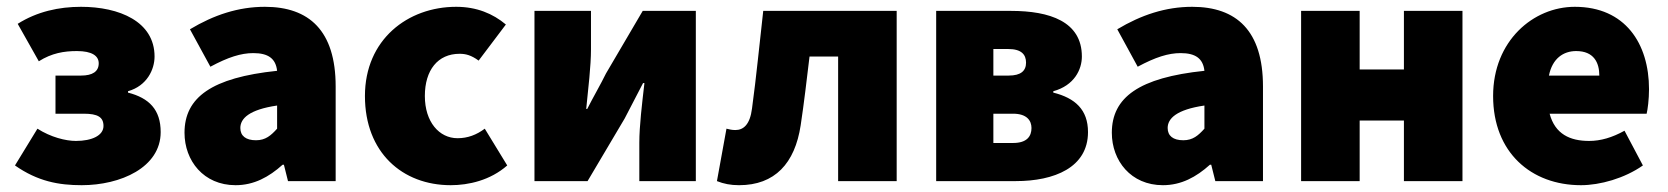

<svg xmlns="http://www.w3.org/2000/svg" viewBox="-20 -532 4900 564"><path d="M220 12C334 12 452 -40 452 -144C452 -210 418 -244 356 -260V-264C412 -280 434 -328 434 -366C434 -469 330 -512 218 -512C153 -512 89 -498 32 -462L94 -352C132 -376 168 -382 206 -382C250 -382 270 -368 270 -346C270 -322 252 -310 218 -310H143V-198H226C267 -198 284 -188 284 -162C284 -134 250 -118 203 -118C173 -118 129 -129 90 -154L24 -46C91 1 153 12 220 12Z M672 12C726 12 770 -12 810 -48H814L826 0H966V-278C966 -442 888 -512 758 -512C680 -512 608 -488 538 -446L598 -336C650 -364 688 -376 724 -376C768 -376 790 -360 794 -324C602 -304 522 -246 522 -142C522 -60 578 12 672 12ZM732 -120C702 -120 686 -133 686 -156C686 -184 712 -210 794 -222V-154C776 -134 760 -120 732 -120Z M1304 12C1356 12 1420 -2 1470 -46L1404 -154C1380 -136 1354 -126 1324 -126C1270 -126 1228 -174 1228 -250C1228 -326 1266 -374 1330 -374C1348 -374 1364 -370 1386 -354L1466 -460C1428 -492 1380 -512 1320 -512C1178 -512 1052 -416 1052 -250C1052 -84 1162 12 1304 12Z M1550 0H1706L1815 -184C1829 -212 1854 -258 1869 -288H1873C1866 -227 1858 -162 1858 -113V0H2024V-500H1868L1760 -316C1746 -287 1720 -242 1705 -212H1702C1708 -272 1716 -338 1716 -387V-500H1550Z M2151 12C2256 12 2315 -52 2332 -164C2342 -230 2350 -300 2358 -366H2442V0H2614V-500H2222C2211 -404 2202 -308 2189 -213C2183 -166 2164 -150 2140 -150C2130 -150 2122 -152 2114 -154L2086 0C2106 8 2126 12 2151 12Z M2730 0H2964C3077 0 3176 -40 3176 -144C3176 -210 3138 -244 3074 -260V-264C3136 -281 3158 -328 3158 -366C3158 -469 3063 -500 2950 -500H2730ZM2898 -310V-388H2942C2980 -388 2994 -372 2994 -348C2994 -324 2979 -310 2943 -310ZM2898 -112V-198H2956C2996 -198 3010 -178 3010 -156C3010 -132 2997 -112 2956 -112Z M3396 12C3450 12 3494 -12 3534 -48H3538L3550 0H3690V-278C3690 -442 3612 -512 3482 -512C3404 -512 3332 -488 3262 -446L3322 -336C3374 -364 3412 -376 3448 -376C3492 -376 3514 -360 3518 -324C3326 -304 3246 -246 3246 -142C3246 -60 3302 12 3396 12ZM3456 -120C3426 -120 3410 -133 3410 -156C3410 -184 3436 -210 3518 -222V-154C3500 -134 3484 -120 3456 -120Z M3802 0H3974V-178H4104V0H4276V-500H4104V-328H3974V-500H3802Z M4624 12C4680 12 4752 -8 4806 -46L4752 -148C4716 -128 4682 -118 4648 -118C4592 -118 4548 -138 4532 -198H4817C4820 -210 4824 -240 4824 -270C4824 -404 4754 -512 4606 -512C4484 -512 4366 -412 4366 -250C4366 -84 4478 12 4624 12ZM4530 -310C4540 -360 4572 -382 4610 -382C4662 -382 4678 -348 4678 -310Z"/></svg>

Font: Source Sans Pro Black
Style: Regular
Weight: 900
Designer: Paul D. Hunt
Foundry: Adobe Systems Incorporated
Version: Version 3.006;hotconv 1.0.111;makeotfexe 2.5.65597